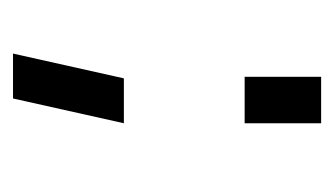

<svg xmlns="http://www.w3.org/2000/svg" viewBox="-134 -348 538 310"><g transform="rotate(90 135.0 -193.0)"><path d="M104 -319V-442.5H179V-319ZM66.5 55 106.5 -124H179L139 55Z"/></g></svg>

Font: Mohave
Style: Regular
Weight: 400
Designer: Gumpita Rahayu
Foundry: Tokotype
Version: Version 2.003; ttfautohint (v1.8.3)